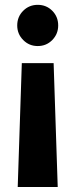

<svg xmlns="http://www.w3.org/2000/svg" viewBox="-20 -543 306 778"><path d="M215.8 -439.9Q215.8 -405.3 191.9 -380.9Q168 -356.4 132.8 -356.4Q98.1 -356.4 74 -380.9Q49.8 -405.3 49.8 -439.9Q49.8 -475.1 74 -499.3Q98.1 -523.4 132.8 -523.4Q168 -523.4 191.9 -499.3Q215.8 -475.1 215.8 -439.9ZM213.9 214.8H51.8L68.4 -287.1H197.3Z"/></svg>

Font: Giphurs
Style: Bold
Weight: 700
Version: Version 0.920; ttfautohint (v1.8.4.7-5d5b)